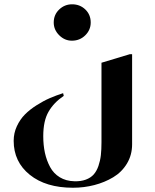

<svg xmlns="http://www.w3.org/2000/svg" viewBox="-20 -672 725 897"><path d="M231 -566.9Q231 -603 256.3 -627.4Q281.7 -651.9 316.9 -651.9Q353.5 -651.9 378.7 -627.7Q403.8 -603.5 403.8 -566.9Q403.8 -532.2 378.4 -507.1Q353 -481.9 315.9 -481.9Q282.2 -481.9 256.6 -507.3Q231 -532.7 231 -566.9ZM274.9 -236.8 277.8 -224.1Q231.4 -192.9 206.8 -150.1Q182.1 -107.4 182.1 -36.1Q182.1 6.3 189.9 42.2Q197.8 78.1 214.1 108.4Q230.5 138.7 259.3 156.2Q288.1 173.8 327.1 174.8Q357.9 175.8 380.9 167.2Q403.8 158.7 417.7 143.1Q431.6 127.4 439.9 103.3Q448.2 79.1 451.2 53Q454.1 26.9 454.1 -6.8V-378.9L586.9 -418.9H597.2V2Q597.2 52.2 573 92.3Q548.8 132.3 508.8 156.2Q468.8 180.2 420.7 192.6Q372.6 205.1 320.8 205.1Q194.3 205.1 119.1 144.5Q43.9 84 43.9 -14.2Q43.9 -50.3 58.8 -82.3Q73.7 -114.3 96.4 -137.2Q119.1 -160.2 151.1 -180.4Q183.1 -200.7 212.4 -213.4Q241.7 -226.1 274.9 -236.8Z"/></svg>

Font: Laureen pro
Style: Bold
Weight: 700
Designer: Ahmed zaza
Foundry: zazatype
Version: Version 1.000